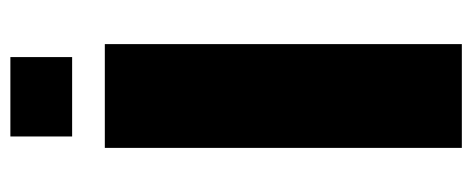

<svg xmlns="http://www.w3.org/2000/svg" viewBox="-290 -620 910 370"><g transform="rotate(-90 165.0 -435.0)"><path d="M65 -688H265V0H65ZM87 -870H240V-751H87Z"/></g></svg>

Font: Saira Stencil
Style: Regular
Weight: 400
Designer: Hector Gatti with collaboration of the Omnibus-Type team
Foundry: Omnibus-Type
Version: Version 1.003